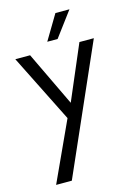

<svg xmlns="http://www.w3.org/2000/svg" viewBox="-129 -686 704 1004"><g transform="rotate(-15 222.5 -184.5)"><path d="M194 -72 10 -440H90L231 -145L357 -440H435L131 250H46ZM275 -619H351L251 -485H195Z"/></g></svg>

Font: Teachers[wght]
Style: Regular
Weight: 400
Designer: Alfredo Marco Pradil & Chank Diesel
Version: Version 1.000;Glyphs 3.1.2 (3151)